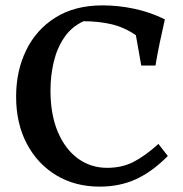

<svg xmlns="http://www.w3.org/2000/svg" viewBox="-20 -689 680 715"><path d="M594 -617Q584 -573 575 -530.5Q566 -488 559 -445H506L486 -558Q442 -588 394 -599Q346 -610 291 -610Q246 -589 219 -549Q192 -509 180 -458Q168 -407 168 -352Q168 -262 195.5 -197.5Q223 -133 270.5 -98.5Q318 -64 379 -64Q434 -64 477 -86Q520 -108 570 -153L605 -108Q545 -48 485 -21Q425 6 351 6Q260 6 190 -36Q120 -78 80 -153.5Q40 -229 40 -329Q40 -425 77.5 -502Q115 -579 187 -624Q259 -669 362 -669Q420 -669 479.5 -656.5Q539 -644 594 -617Z"/></svg>

Font: Ruwudu SemiBold
Style: Regular
Weight: 600
Designer: Becca Hirsbrunner Spalinger
Foundry: SIL International
Version: Version 3.000